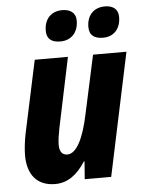

<svg xmlns="http://www.w3.org/2000/svg" viewBox="-54 -800 632 853"><g transform="rotate(-5 262.0 -373.5)"><path d="M236 -619C286 -619 316 -654 316 -705C316 -742 289 -757 256 -757C204 -757 175 -722 175 -672C175 -634 198 -619 236 -619ZM426 -619C476 -619 505 -654 505 -705C505 -742 479 -757 446 -757C394 -757 365 -722 365 -672C365 -634 389 -619 426 -619ZM158 10C215 10 258 -24 293 -79H296L290 0H408L524 -548H375L318 -285C297 -185 265 -116 223 -116C200 -116 188 -132 188 -162C188 -181 192 -208 197 -233L263 -548H115L46 -225C39 -191 35 -154 35 -128C35 -45 75 10 158 10Z"/></g></svg>

Font: Noto Sans Display SemiCondensed Extra
Style: Italic
Weight: 800
Width: 4
Italic angle: -12°
Designer: Monotype Design Team
Foundry: Monotype Imaging Inc.
Version: Version 1.900